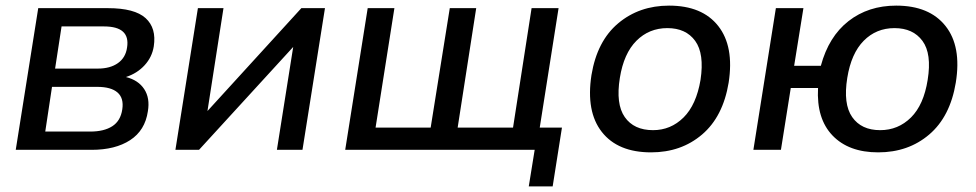

<svg xmlns="http://www.w3.org/2000/svg" viewBox="-20 -533 3473 683"><path d="M36 0 116 -504H364Q459 -504 498 -468.5Q537 -433 527 -368Q521 -330 494.5 -301Q468 -272 428 -259Q472 -248 493 -216Q514 -184 506 -137Q496 -69 443 -34.5Q390 0 306 0ZM176 -289H328Q372 -289 399.5 -308.5Q427 -328 432 -364Q444 -439 350 -439H199ZM141 -65H301Q350 -65 379.5 -84Q409 -103 415 -144Q421 -184 398 -204Q375 -224 326 -224H165Z M604 0 684 -504H775L718 -138L1052 -504H1136L1056 0H965L1023 -366L688 0Z M1861 130 1882 0H1208L1288 -504H1383L1316 -79H1512L1580 -504H1674L1608 -79H1805L1871 -504H1967L1900 -79H1979L1946 130Z M2064 0ZM2296 9Q2178 9 2121 -63.5Q2064 -136 2084 -266Q2104 -387 2179 -450Q2254 -513 2360 -513Q2478 -513 2535 -440.5Q2592 -368 2572 -239Q2552 -118 2477.5 -54.5Q2403 9 2296 9ZM2303 -70Q2366 -70 2411.5 -115Q2457 -160 2472 -249Q2486 -342 2453 -387.5Q2420 -433 2354 -433Q2289 -433 2244 -388Q2199 -343 2185 -256Q2170 -163 2202.5 -116.5Q2235 -70 2303 -70Z M3104 9Q2999 9 2941.5 -51Q2884 -111 2890 -220H2793L2758 0H2660L2740 -504H2838L2805 -299H2900Q2928 -403 2998.5 -458Q3069 -513 3168 -513Q3286 -513 3343.5 -440.5Q3401 -368 3380 -239Q3360 -118 3285.5 -54.5Q3211 9 3104 9ZM3111 -70Q3175 -70 3220.5 -115Q3266 -160 3280 -249Q3295 -342 3261.5 -387.5Q3228 -433 3162 -433Q3097 -433 3052.5 -388Q3008 -343 2994 -256Q2979 -163 3011.5 -116.5Q3044 -70 3111 -70Z"/></svg>

Font: Winston Medium
Style: Italic
Weight: 500
Italic angle: -9°
Designer: Original fonts by Vernon Adams / Changes by Cristiano Sobral
Foundry: Original fonts by Vernon Adams / Changes by Cristiano Sobral
Version: Version 2.503;July 17, 2020;FontCreator 13.0.0.2655 64-bit